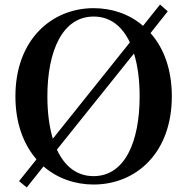

<svg xmlns="http://www.w3.org/2000/svg" viewBox="-20 -795 825 847"><path d="M189 -370C189 -569 255 -722 393 -722C467 -722 519 -679 553 -608L213 -183C197 -237 189 -300 189 -370ZM571 -559C588 -505 596 -440 596 -370C596 -170 531 -18 393 -18C318 -18 265 -62 231 -135ZM393 -759C209 -759 48 -621 48 -370C48 -251 84 -158 141 -92L64 4L98 32L172 -61C233 -8 311 19 393 19C578 19 738 -118 738 -370C738 -490 702 -584 644 -649L720 -745L686 -775L611 -681C551 -733 474 -759 393 -759Z"/></svg>

Font: Source Han Serif CN
Style: Bold
Weight: 700
Designer: Ryoko NISHIZUKA 西塚涼子 (kana & ideographs); Frank Grießhammer (Latin, Greek & Cyrillic); Wenlong ZHANG 张文龙 (bopomofo); San
Foundry: Adobe
Version: Version 2.003;hotconv 1.1.1;makeotfexe 2.6.0